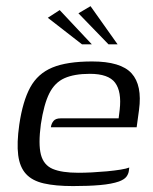

<svg xmlns="http://www.w3.org/2000/svg" viewBox="-20 -606 505 632"><path d="M220.3 6.5Q162.4 6.5 124.2 -2.3Q86.1 -11 65.6 -33.4Q45 -55.7 39.9 -95.3Q34.8 -134.9 43.5 -196.1Q54.8 -272.9 79.5 -318.3Q104.2 -363.7 152.3 -383.7Q200.5 -403.7 283.3 -403.7Q377.6 -403.7 413.1 -364.6Q448.6 -325.5 437.6 -244.1L429.8 -187H147.4Q149.1 -199.4 156.2 -207.9Q163.3 -216.4 179.2 -216.4H370.5L374 -245Q380.7 -304.4 358.9 -333.7Q337 -363 275.8 -363Q224.6 -363 192.4 -348.7Q160.3 -334.4 142.4 -298.8Q124.5 -263.2 114.5 -197.2Q105.8 -131.7 114.6 -97.3Q123.5 -62.9 153.3 -50.1Q183.2 -37.3 238.1 -37.3Q257 -37.3 282 -38.5Q306.9 -39.8 332.3 -42.1Q357.6 -44.5 377.3 -47.7Q397 -50.9 405.5 -54.6L404 -42.8Q402.7 -33.2 396 -24.2Q389.2 -15.2 371.5 -8.6Q347.8 -0.3 309.9 3.1Q271.9 6.5 220.3 6.5ZM250 -460 137.4 -547.5 176.5 -572.8 282.3 -460ZM337.2 -460 238.2 -562.2 278 -585.7 367.1 -460Z"/></svg>

Font: Genos Thin
Style: Italic
Weight: 100
Italic angle: -8°
Designer: Robert E. Leuschke
Foundry: Robert E. Leuschke
Version: Version 1.010